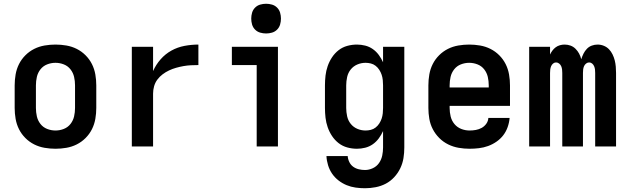

<svg xmlns="http://www.w3.org/2000/svg" viewBox="-20 -779 3340 1021"><path d="M275 12Q246 12 217 7Q188 2 162 -11Q136 -24 115 -45Q94 -66 81 -92Q68 -118 63 -147Q58 -176 58 -205V-325Q58 -354 63 -383Q68 -412 81 -438Q94 -464 115 -485Q136 -506 162 -519Q188 -532 217 -537Q246 -542 275 -542Q304 -542 333 -537Q362 -532 388 -519Q414 -506 435 -485Q456 -464 469 -438Q482 -412 487 -383Q492 -354 492 -325V-205Q492 -176 487 -147Q482 -118 469 -92Q456 -66 435 -45Q414 -24 388 -11Q362 2 333 7Q304 12 275 12ZM275 -85Q298 -85 319.5 -93.5Q341 -102 355 -120Q369 -138 374 -160Q379 -182 379 -205V-325Q379 -348 374 -370Q369 -392 355 -410Q341 -428 319.5 -436.5Q298 -445 275 -445Q252 -445 230.5 -436.5Q209 -428 195 -410Q181 -392 176 -370Q171 -348 171 -325V-205Q171 -182 176 -160Q181 -138 195 -120Q209 -102 230.5 -93.5Q252 -85 275 -85Z M681 0V-530H794V-401Q809 -435 834 -463.5Q859 -492 891.5 -510Q924 -528 961 -535Q998 -542 1035 -542V-433Q1015 -433 995 -432Q975 -431 955.5 -427.5Q936 -424 916.5 -418.5Q897 -413 879 -404.5Q861 -396 845 -384Q829 -372 817 -356Q805 -340 799.5 -320.5Q794 -301 794 -281V0Z M1345 0V-433H1213V-530H1458V0ZM1395 -601Q1379 -601 1363.5 -605.5Q1348 -610 1336.5 -621.5Q1325 -633 1320.5 -648.5Q1316 -664 1316 -680Q1316 -696 1320.5 -711.5Q1325 -727 1336.5 -738.5Q1348 -750 1363.5 -754.5Q1379 -759 1395 -759Q1411 -759 1426.5 -754.5Q1442 -750 1453.5 -738.5Q1465 -727 1469.5 -711.5Q1474 -696 1474 -680Q1474 -664 1469.5 -648.5Q1465 -633 1453.5 -621.5Q1442 -610 1426.5 -605.5Q1411 -601 1395 -601Z M1921 222Q1896 222 1871 218.5Q1846 215 1823 205.5Q1800 196 1780 180.5Q1760 165 1746 144.5Q1732 124 1724.5 99.5Q1717 75 1716 51H1829Q1830 67 1837.5 82.5Q1845 98 1858 107.5Q1871 117 1887.5 121Q1904 125 1921 125Q1942 125 1962.5 115.5Q1983 106 1995.5 88Q2008 70 2012.5 48.5Q2017 27 2017 5V-82Q2008 -62 1994.5 -43.5Q1981 -25 1962.5 -12Q1944 1 1922 6.5Q1900 12 1878 12Q1852 12 1826.5 5Q1801 -2 1780.5 -18Q1760 -34 1745.5 -56Q1731 -78 1722.5 -102.5Q1714 -127 1711 -153Q1708 -179 1708 -205V-325Q1708 -351 1711 -377Q1714 -403 1722.5 -427.5Q1731 -452 1745.5 -474Q1760 -496 1780.5 -512Q1801 -528 1826.5 -535Q1852 -542 1878 -542Q1900 -542 1922 -536.5Q1944 -531 1962.5 -518Q1981 -505 1994.5 -486.5Q2008 -468 2017 -448V-530H2130V5Q2130 34 2125.5 62Q2121 90 2108.5 116Q2096 142 2076 163.5Q2056 185 2031 198Q2006 211 1977.5 216.5Q1949 222 1921 222ZM1924 -85Q1938 -85 1952 -88.5Q1966 -92 1977.5 -101Q1989 -110 1997 -122.5Q2005 -135 2009.5 -148.5Q2014 -162 2015.5 -176.5Q2017 -191 2017 -205V-325Q2017 -339 2015.5 -353.5Q2014 -368 2009.5 -381.5Q2005 -395 1997 -407.5Q1989 -420 1977.5 -429Q1966 -438 1952 -441.5Q1938 -445 1924 -445Q1901 -445 1880 -436Q1859 -427 1845 -409.5Q1831 -392 1826 -369.5Q1821 -347 1821 -325V-205Q1821 -183 1826 -160.5Q1831 -138 1845 -120.5Q1859 -103 1880 -94Q1901 -85 1924 -85Z M2477 12Q2448 12 2419 7Q2390 2 2363.5 -11Q2337 -24 2316 -45Q2295 -66 2281.5 -92Q2268 -118 2263 -147Q2258 -176 2258 -205V-325Q2258 -354 2263 -383Q2268 -412 2281 -438Q2294 -464 2315 -485Q2336 -506 2362 -519Q2388 -532 2417 -537Q2446 -542 2475 -542Q2504 -542 2533 -537Q2562 -532 2588 -519Q2614 -506 2635 -485Q2656 -464 2669 -438Q2682 -412 2687 -383Q2692 -354 2692 -325V-216H2371V-205Q2371 -182 2376.5 -159.5Q2382 -137 2396.5 -119.5Q2411 -102 2432.5 -93.5Q2454 -85 2477 -85Q2494 -85 2510.5 -88Q2527 -91 2541.5 -99Q2556 -107 2566 -121Q2576 -135 2577 -152H2690Q2688 -127 2679.5 -103Q2671 -79 2656 -59.5Q2641 -40 2620 -25.5Q2599 -11 2575.5 -2.5Q2552 6 2527 9Q2502 12 2477 12ZM2371 -314H2579V-325Q2579 -348 2574 -370Q2569 -392 2555 -410Q2541 -428 2519.5 -436.5Q2498 -445 2475 -445Q2452 -445 2430.5 -436.5Q2409 -428 2395 -410Q2381 -392 2376 -370Q2371 -348 2371 -325Z M2794 0V-530H2905V-489Q2910 -500 2917.5 -510Q2925 -520 2935 -527.5Q2945 -535 2957.5 -538.5Q2970 -542 2982 -542Q2999 -542 3014 -536.5Q3029 -531 3040.5 -519.5Q3052 -508 3059.5 -494Q3067 -480 3071 -464Q3076 -480 3083 -494Q3090 -508 3101 -519.5Q3112 -531 3127 -536.5Q3142 -542 3158 -542Q3175 -542 3191 -535.5Q3207 -529 3218.5 -517Q3230 -505 3237.5 -489.5Q3245 -474 3249 -458Q3253 -442 3254.5 -425Q3256 -408 3256 -391V0H3145V-391Q3145 -400 3144 -409Q3143 -418 3139.5 -426.5Q3136 -435 3129 -441Q3122 -447 3113 -447Q3104 -447 3096.5 -441Q3089 -435 3085.5 -426.5Q3082 -418 3081 -409Q3080 -400 3080 -391V0H2970V-391Q2970 -400 2969 -409Q2968 -418 2964.5 -426.5Q2961 -435 2953.5 -441Q2946 -447 2937 -447Q2928 -447 2921 -441Q2914 -435 2910.5 -426.5Q2907 -418 2906 -409Q2905 -400 2905 -391V0Z"/></svg>

Font: Lode
Style: Bold
Weight: 700
Monospace: yes
Designer: Belleve Invis
Foundry: Belleve Invis
Version: Version 29.2.0; ttfautohint (v1.8.3)